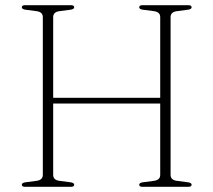

<svg xmlns="http://www.w3.org/2000/svg" viewBox="-20 -720 822 740"><path d="M185 -46Q185 -26 209.5 -23L251.5 -17.5Q266 -15.5 266 -8Q266 0 253.5 0H76.5Q64 0 64 -8Q64 -15.5 78.5 -17.5L120.5 -23Q145 -26 145 -46V-654Q145 -674 120.5 -677L78.5 -682.5Q64 -684.5 64 -692Q64 -700 76.5 -700H253.5Q266 -700 266 -692Q266 -684.5 251.5 -682.5L209.5 -677Q185 -674 185 -654V-343H597.5V-654Q597.5 -674 573 -677L531 -682.5Q516.5 -684.5 516.5 -692Q516.5 -700 529 -700H706Q718.5 -700 718.5 -692Q718.5 -684.5 704 -682.5L662 -677Q637.5 -674 637.5 -654V-46Q637.5 -26 662 -23L704 -17.5Q718.5 -15.5 718.5 -8Q718.5 0 706 0H529Q516.5 0 516.5 -8Q516.5 -15.5 531 -17.5L573 -23Q597.5 -26 597.5 -46V-321H185Z"/></svg>

Font: Fraunces 9pt S000 Thin
Style: Regular
Weight: 100
Version: Version 1.000; ttfautohint (v1.8.3)